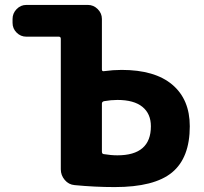

<svg xmlns="http://www.w3.org/2000/svg" viewBox="-20 -750 827 780"><path d="M394 -329V-134Q394 -125 401 -124Q431 -119 457 -119Q593 -119 593 -237Q593 -288 558.5 -316Q524 -344 457 -344Q431 -344 403 -339Q394 -337 394 -329ZM87 -601Q64 -601 47.5 -617.5Q31 -634 31 -657V-673Q31 -696 47.5 -713Q64 -730 87 -730H337Q360 -730 377 -713Q394 -696 394 -673V-468Q394 -459 403 -461Q440 -466 474 -466Q609 -466 680 -406Q751 -346 751 -237Q751 -109 679 -49.5Q607 10 446 10Q366 10 283 2Q259 0 243 -19Q227 -38 227 -62V-592Q227 -601 219 -601Z"/></svg>

Font: Rounded Mplus 1c ExtraBold
Style: Regular
Weight: 800
Version: Version 1.059.20150529